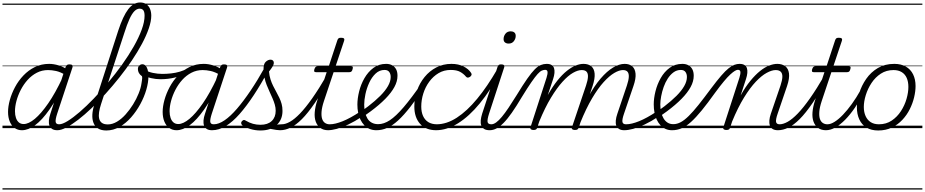

<svg xmlns="http://www.w3.org/2000/svg" viewBox="-20 -1035 7471 1551"><path d="M157 17Q124 17 98.5 -1Q73 -19 59 -52.5Q45 -86 45 -131Q45 -175 59.5 -227.5Q74 -280 101.5 -331.5Q129 -383 169.5 -425.5Q210 -468 262 -493.5Q314 -519 377 -519Q413 -519 453 -507Q493 -495 525 -472L511 -428Q468 -454 433 -461.5Q398 -469 368 -469Q319 -469 277.5 -447.5Q236 -426 203.5 -390Q171 -354 148 -309.5Q125 -265 113 -220Q101 -175 101 -136Q101 -106 109 -82.5Q117 -59 132.5 -46Q148 -33 171 -33Q211 -33 261.5 -75Q312 -117 369.5 -200Q427 -283 485 -407L503 -369Q440 -236 380 -150.5Q320 -65 264 -24Q208 17 157 17ZM444 17Q417 17 401.5 7Q386 -3 379.5 -20.5Q373 -38 375 -62.5Q377 -87 387 -116L510 -494Q515 -506 521.5 -510.5Q528 -515 541 -515Q559 -515 564 -508Q569 -501 565 -489L442 -117Q427 -71 429.5 -51Q432 -31 457 -31Q467 -31 471.5 -23.5Q476 -16 474.5 -7Q473 2 465.5 9.5Q458 17 444 17ZM0 486H622V496H0ZM0 -20H622V0H0ZM0 -505H622V-500H0ZM0 -1006H622V-996H0Z M444 17Q431 17 427 9.5Q423 2 426 -7Q429 -16 437.5 -23.5Q446 -31 458 -31Q484 -31 527 -57.5Q570 -84 624 -130.5Q678 -177 737 -238.5Q796 -300 855 -370Q914 -440 966.5 -513.5Q1019 -587 1060 -659Q1101 -731 1124.5 -795Q1148 -859 1148 -909Q1148 -922 1156 -928.5Q1164 -935 1175 -935Q1186 -935 1194 -928.5Q1202 -922 1202 -909Q1202 -864 1182 -805.5Q1162 -747 1127 -681.5Q1092 -616 1045.5 -547Q999 -478 945 -410Q891 -342 834 -279Q777 -216 720.5 -162Q664 -108 612 -68Q560 -28 517 -5.5Q474 17 444 17ZM622 486V496ZM622 -20V0ZM622 -505V-500ZM622 -1006V-996Z M839 19Q798 19 772.5 3Q747 -13 735.5 -42Q724 -71 726 -109.5Q728 -148 743 -193L935 -787Q974 -906 1016 -960.5Q1058 -1015 1112 -1015Q1142 -1015 1162 -1001Q1182 -987 1192 -963Q1202 -939 1202 -907Q1202 -895 1194 -888.5Q1186 -882 1175 -882Q1164 -882 1156 -888.5Q1148 -895 1148 -907Q1148 -925 1144.5 -938Q1141 -951 1132 -958Q1123 -965 1108 -965Q1086 -965 1066 -945Q1046 -925 1026 -881.5Q1006 -838 983 -765L796 -193Q785 -159 780.5 -129.5Q776 -100 781 -77.5Q786 -55 803 -42.5Q820 -30 851 -30Q888 -30 925 -52Q962 -74 995 -111Q1028 -148 1055 -191.5Q1082 -235 1100 -280Q1118 -325 1123 -362Q1125 -375 1126.5 -384.5Q1128 -394 1128.5 -402.5Q1129 -411 1127 -419Q1109 -432 1101.5 -446.5Q1094 -461 1094 -477Q1094 -494 1104.5 -505Q1115 -516 1131 -516Q1142 -516 1151 -509Q1160 -502 1166.5 -488.5Q1173 -475 1176 -457Q1179 -439 1179 -418Q1179 -369 1162 -310.5Q1145 -252 1113.5 -194Q1082 -136 1039.5 -87.5Q997 -39 946 -10Q895 19 839 19ZM622 486H1236V496H622ZM622 -20H1236V0H622ZM622 -505H1236V-500H622ZM622 -1006H1236V-996H622Z M1276 -395Q1239 -395 1200 -404Q1161 -413 1129 -434Q1124 -438 1124.5 -446Q1125 -454 1129.5 -461Q1134 -468 1140.5 -471.5Q1147 -475 1154 -470Q1177 -454 1215.5 -446Q1254 -438 1291 -438Q1326 -438 1362.5 -442Q1399 -446 1432.5 -456Q1466 -466 1493 -481Q1504 -487 1508.5 -481Q1513 -475 1512 -465.5Q1511 -456 1503 -451Q1450 -423 1394 -409Q1338 -395 1276 -395ZM1236 486V496ZM1236 -20V0ZM1236 -505V-500ZM1236 -1006V-996Z M1406 17Q1373 17 1347.5 -1Q1322 -19 1308 -52.5Q1294 -86 1294 -131Q1294 -175 1308.5 -227.5Q1323 -280 1350.5 -331.5Q1378 -383 1418.5 -425.5Q1459 -468 1511 -493.5Q1563 -519 1626 -519Q1662 -519 1702 -507Q1742 -495 1774 -472L1760 -428Q1717 -454 1682 -461.5Q1647 -469 1617 -469Q1568 -469 1526.5 -447.5Q1485 -426 1452.5 -390Q1420 -354 1397 -309.5Q1374 -265 1362 -220Q1350 -175 1350 -136Q1350 -106 1358 -82.5Q1366 -59 1381.5 -46Q1397 -33 1420 -33Q1460 -33 1510.5 -75Q1561 -117 1618.5 -200Q1676 -283 1734 -407L1752 -369Q1689 -236 1629 -150.5Q1569 -65 1513 -24Q1457 17 1406 17ZM1693 17Q1666 17 1650.5 7Q1635 -3 1628.5 -20.5Q1622 -38 1624 -62.5Q1626 -87 1636 -116L1759 -494Q1764 -506 1770.5 -510.5Q1777 -515 1790 -515Q1808 -515 1813 -508Q1818 -501 1814 -489L1691 -117Q1676 -71 1678.5 -51Q1681 -31 1706 -31Q1716 -31 1720.5 -23.5Q1725 -16 1723.5 -7Q1722 2 1714.5 9.5Q1707 17 1693 17ZM1236 486H1871V496H1236ZM1236 -20H1871V0H1236ZM1236 -505H1871V-500H1236ZM1236 -1006H1871V-996H1236Z M1693 17Q1682 17 1678 9.5Q1674 2 1676 -7Q1678 -16 1686 -23.5Q1694 -31 1707 -31Q1747 -31 1794.5 -63.5Q1842 -96 1894.5 -157Q1947 -218 2004 -302.5Q2061 -387 2120 -493Q2128 -505 2137 -503Q2146 -501 2151.5 -491Q2157 -481 2150 -469Q2089 -356 2030 -266.5Q1971 -177 1915 -113.5Q1859 -50 1803.5 -16.5Q1748 17 1693 17ZM1871 486V496ZM1871 -20V0ZM1871 -505V-500ZM1871 -1006V-996Z M2242 17Q2228 17 2212 14.5Q2196 12 2178.5 8.5Q2161 5 2139 2L2163 -21Q2184 -23 2201 -25.5Q2218 -28 2231.5 -29.5Q2245 -31 2255 -31Q2264 -31 2268 -23.5Q2272 -16 2270.5 -7Q2269 2 2261.5 9.5Q2254 17 2242 17ZM2084 19Q2041 19 2002 7Q1963 -5 1937 -23Q1928 -32 1928 -41Q1928 -50 1935 -57Q1944 -66 1950.5 -66Q1957 -66 1968 -59Q1995 -43 2023.5 -35Q2052 -27 2084 -27Q2143 -27 2175 -57.5Q2207 -88 2207 -140Q2207 -165 2200 -189.5Q2193 -214 2182 -239.5Q2171 -265 2158.5 -292Q2146 -319 2134.5 -348Q2123 -377 2116 -410.5Q2109 -444 2109 -481Q2109 -520 2127.5 -536.5Q2146 -553 2165 -553Q2178 -553 2185 -546Q2192 -539 2192 -528Q2192 -514 2181 -496Q2170 -478 2153 -457Q2156 -423 2165 -394.5Q2174 -366 2186.5 -341Q2199 -316 2212 -292.5Q2225 -269 2236.5 -245Q2248 -221 2255 -195.5Q2262 -170 2262 -139Q2262 -68 2214.5 -24.5Q2167 19 2084 19ZM1871 486H2421V496H1871ZM1871 -20H2421V0H1871ZM1871 -505H2421V-500H1871ZM1871 -1006H2421V-996H1871Z M2243 17Q2232 17 2227 9.5Q2222 2 2223.5 -7Q2225 -16 2233.5 -23.5Q2242 -31 2257 -31Q2286 -31 2322.5 -51.5Q2359 -72 2403.5 -118Q2448 -164 2502 -240.5Q2556 -317 2621 -429Q2628 -439 2637 -438Q2646 -437 2651 -429Q2656 -421 2650 -410Q2580 -286 2523.5 -203.5Q2467 -121 2419 -73Q2371 -25 2327.5 -4Q2284 17 2243 17ZM2421 486V496ZM2421 -20V0ZM2421 -505V-500ZM2421 -1006V-996Z M2632 17Q2592 17 2567 -2Q2542 -21 2530.5 -53Q2519 -85 2522.5 -128.5Q2526 -172 2542 -221L2619 -452H2532Q2521 -452 2518.5 -458.5Q2516 -465 2520 -477Q2524 -489 2530 -494.5Q2536 -500 2546 -500H2636L2705 -709Q2709 -721 2715 -725.5Q2721 -730 2735 -730Q2753 -730 2758.5 -724Q2764 -718 2760 -706L2691 -500H2816Q2827 -500 2829.5 -494Q2832 -488 2828 -476Q2825 -463 2819 -457.5Q2813 -452 2802 -452H2675L2597 -219Q2580 -168 2577.5 -132Q2575 -96 2582.5 -74Q2590 -52 2606 -41.5Q2622 -31 2642 -31Q2652 -31 2657 -23.5Q2662 -16 2661.5 -7Q2661 2 2654 9.5Q2647 17 2632 17ZM2421 486H2809V496H2421ZM2421 -20H2809V0H2421ZM2421 -505H2809V-500H2421ZM2421 -1006H2809V-996H2421Z M2628 17Q2616 17 2612 9.5Q2608 2 2611 -7Q2614 -16 2622.5 -23.5Q2631 -31 2644 -31Q2687 -31 2749 -56Q2811 -81 2889 -133Q2896 -137 2902 -134Q2908 -131 2911.5 -123Q2915 -115 2914 -107Q2913 -99 2905 -93Q2846 -54 2794 -29.5Q2742 -5 2700.5 6Q2659 17 2628 17ZM2808 486V496ZM2808 -20V0ZM2808 -505V-500ZM2808 -1006V-996Z M2888 -130Q2905 -140 2921 -152Q2937 -164 2954 -176Q3011 -220 3051.5 -260.5Q3092 -301 3114 -339.5Q3136 -378 3136 -413Q3136 -438 3124 -454Q3112 -470 3087 -470Q3076 -470 3071.5 -477Q3067 -484 3069 -494Q3071 -504 3078.5 -511.5Q3086 -519 3099 -519Q3128 -519 3148.5 -507.5Q3169 -496 3180 -475Q3191 -454 3191 -423Q3191 -378 3166 -332Q3141 -286 3093 -237Q3045 -188 2975 -136Q2958 -124 2941.5 -112Q2925 -100 2908 -89ZM2809 486H3253V496H2809ZM2809 -20H3253V0H2809ZM2809 -505H3253V-500H2809ZM2809 -1006H3253V-996H2809Z M3021 17Q2990 17 2965.5 6.5Q2941 -4 2922.5 -23.5Q2904 -43 2891.5 -69Q2879 -95 2873 -125.5Q2867 -156 2867 -190Q2867 -239 2881 -296Q2895 -353 2924 -403.5Q2953 -454 2996.5 -486.5Q3040 -519 3099 -519Q3110 -519 3113.5 -511.5Q3117 -504 3115 -494Q3113 -484 3105.5 -477Q3098 -470 3087 -470Q3045 -470 3014 -440.5Q2983 -411 2962.5 -366.5Q2942 -322 2932 -274.5Q2922 -227 2922 -189Q2922 -157 2928.5 -128.5Q2935 -100 2948 -78Q2961 -56 2983 -44Q3005 -32 3035 -32Q3081 -32 3129.5 -64Q3178 -96 3241 -169.5Q3304 -243 3389 -366Q3394 -373 3402.5 -370Q3411 -367 3416.5 -359.5Q3422 -352 3418 -346Q3351 -244 3296.5 -174Q3242 -104 3196 -62Q3150 -20 3107.5 -1.5Q3065 17 3021 17ZM3253 486V496ZM3253 -20V0ZM3253 -505V-500ZM3253 -1006V-996Z M3505 17Q3419 17 3373 -35Q3327 -87 3327 -175Q3327 -241 3348.5 -302.5Q3370 -364 3410 -413Q3450 -462 3505 -490.5Q3560 -519 3627 -519Q3683 -519 3724 -498.5Q3765 -478 3785 -447Q3791 -438 3789.5 -431Q3788 -424 3778 -415Q3767 -408 3759 -408Q3751 -408 3744 -416Q3725 -439 3697 -454.5Q3669 -470 3621 -470Q3566 -470 3522.5 -444Q3479 -418 3447.5 -375Q3416 -332 3399.5 -279.5Q3383 -227 3383 -174Q3383 -130 3397.5 -98Q3412 -66 3440 -48.5Q3468 -31 3510 -31Q3521 -31 3525.5 -23.5Q3530 -16 3529 -6.5Q3528 3 3521.5 10Q3515 17 3505 17ZM3253 486H3788V496H3253ZM3253 -20H3788V0H3253ZM3253 -505H3788V-500H3253ZM3253 -1006H3788V-996H3253Z M3501 17Q3489 17 3483.5 10Q3478 3 3478.5 -6.5Q3479 -16 3486.5 -23.5Q3494 -31 3507 -31Q3588 -31 3670.5 -84.5Q3753 -138 3835 -237.5Q3917 -337 3996 -474Q4000 -481 4008.5 -479Q4017 -477 4022.5 -470.5Q4028 -464 4023 -455Q3943 -306 3856.5 -200.5Q3770 -95 3680 -39Q3590 17 3501 17ZM3788 486V496ZM3788 -20V0ZM3788 -505V-500ZM3788 -1006V-996Z M3936 17Q3908 17 3891.5 7Q3875 -3 3868 -21Q3861 -39 3863.5 -63.5Q3866 -88 3875 -117L3999 -494Q4003 -506 4009 -510.5Q4015 -515 4028 -515Q4045 -515 4051 -508.5Q4057 -502 4053 -491L3931 -118Q3916 -72 3918.5 -51.5Q3921 -31 3949 -31Q3960 -31 3964.5 -23.5Q3969 -16 3967 -7Q3965 2 3957.5 9.5Q3950 17 3936 17ZM4089 -683Q4071 -683 4059.5 -692Q4048 -701 4048 -719Q4048 -743 4063 -762.5Q4078 -782 4106 -782Q4123 -782 4134.5 -773Q4146 -764 4146 -745Q4146 -722 4131 -702.5Q4116 -683 4089 -683ZM3788 486H4113V496H3788ZM3788 -20H4113V0H3788ZM3788 -505H4113V-500H3788ZM3788 -1006H4113V-996H3788Z M3935 17Q3924 17 3920 9.5Q3916 2 3918.5 -7Q3921 -16 3929 -23.5Q3937 -31 3949 -31Q3967 -31 3988 -46Q4009 -61 4034 -91Q4059 -121 4088.5 -165Q4118 -209 4154 -267Q4204 -349 4239 -399Q4274 -449 4300 -475Q4326 -501 4349 -510Q4372 -519 4397 -519Q4407 -519 4409 -511.5Q4411 -504 4407.5 -495Q4404 -486 4398 -478.5Q4392 -471 4386 -471Q4371 -471 4356.5 -464.5Q4342 -458 4322.5 -436.5Q4303 -415 4272.5 -371Q4242 -327 4196 -252Q4151 -176 4114.5 -124Q4078 -72 4047.5 -41.5Q4017 -11 3990 3Q3963 17 3935 17ZM4113 486H4213V496H4113ZM4113 -20H4213V0H4113ZM4113 -505H4213V-500H4113ZM4113 -1006H4213V-996H4113Z M4289 15Q4277 15 4269.5 10Q4262 5 4265 -6L4395 -407Q4405 -439 4403 -455Q4401 -471 4383 -471Q4373 -471 4370 -478.5Q4367 -486 4369.5 -495Q4372 -504 4379 -511.5Q4386 -519 4396 -519Q4421 -519 4435.5 -510Q4450 -501 4455.5 -484.5Q4461 -468 4459 -445.5Q4457 -423 4448 -396L4405 -267Q4444 -336 4482.5 -384Q4521 -432 4558.5 -462Q4596 -492 4630 -505.5Q4664 -519 4693 -519Q4733 -519 4756.5 -499.5Q4780 -480 4783.5 -440.5Q4787 -401 4767 -340L4655 -4Q4651 6 4645 10.5Q4639 15 4624 15Q4612 15 4604 10Q4596 5 4600 -6L4714 -344Q4728 -386 4729.5 -413.5Q4731 -441 4719 -455Q4707 -469 4679 -469Q4648 -469 4608.5 -446.5Q4569 -424 4524 -374.5Q4479 -325 4431 -246Q4383 -167 4336 -53L4320 -4Q4317 6 4310.5 10.5Q4304 15 4289 15ZM5023 17Q4997 17 4981 7Q4965 -3 4958.5 -20.5Q4952 -38 4954.5 -62.5Q4957 -87 4967 -116L5044 -344Q5058 -386 5059.5 -413.5Q5061 -441 5049.5 -455Q5038 -469 5012 -469Q4982 -469 4942 -445.5Q4902 -422 4856.5 -372Q4811 -322 4763 -241Q4715 -160 4668 -44H4644Q4684 -162 4732 -251Q4780 -340 4831.5 -400Q4883 -460 4932.5 -489.5Q4982 -519 5026 -519Q5064 -519 5087 -499.5Q5110 -480 5114 -440.5Q5118 -401 5097 -340L5021 -117Q5005 -71 5008 -51Q5011 -31 5037 -31Q5047 -31 5050.5 -23.5Q5054 -16 5052 -7Q5050 2 5043 9.5Q5036 17 5023 17ZM4213 486H5202V496H4213ZM4213 -20H5202V0H4213ZM4213 -505H5202V-500H4213ZM4213 -1006H5202V-996H4213Z M5022 17Q5010 17 5006 9.5Q5002 2 5005 -7Q5008 -16 5016.5 -23.5Q5025 -31 5038 -31Q5081 -31 5143 -56Q5205 -81 5283 -133Q5290 -137 5296 -134Q5302 -131 5305.5 -123Q5309 -115 5308 -107Q5307 -99 5299 -93Q5240 -54 5188 -29.5Q5136 -5 5094.5 6Q5053 17 5022 17ZM5202 486V496ZM5202 -20V0ZM5202 -505V-500ZM5202 -1006V-996Z M5281 -130Q5298 -140 5314 -152Q5330 -164 5347 -176Q5404 -220 5444.5 -260.5Q5485 -301 5507 -339.5Q5529 -378 5529 -413Q5529 -438 5517 -454Q5505 -470 5480 -470Q5469 -470 5464.5 -477Q5460 -484 5462 -494Q5464 -504 5471.5 -511.5Q5479 -519 5492 -519Q5521 -519 5541.5 -507.5Q5562 -496 5573 -475Q5584 -454 5584 -423Q5584 -378 5559 -332Q5534 -286 5486 -237Q5438 -188 5368 -136Q5351 -124 5334.5 -112Q5318 -100 5301 -89ZM5202 486H5646V496H5202ZM5202 -20H5646V0H5202ZM5202 -505H5646V-500H5202ZM5202 -1006H5646V-996H5202Z M5409 17Q5380 17 5356.5 6.5Q5333 -4 5315 -23.5Q5297 -43 5285 -69Q5273 -95 5267 -126Q5261 -157 5261 -192Q5261 -241 5275 -297.5Q5289 -354 5317.5 -404.5Q5346 -455 5389.5 -487Q5433 -519 5492 -519Q5503 -519 5507.5 -511.5Q5512 -504 5510 -494Q5508 -484 5500.5 -477Q5493 -470 5480 -470Q5447 -470 5420.5 -450.5Q5394 -431 5374 -400Q5354 -369 5341 -332Q5328 -295 5321 -257.5Q5314 -220 5314 -191Q5314 -159 5320.5 -130Q5327 -101 5340 -79Q5353 -57 5372.5 -44.5Q5392 -32 5419 -32Q5449 -32 5479 -48Q5509 -64 5544 -98.5Q5579 -133 5622.5 -187.5Q5666 -242 5723 -319Q5771 -383 5805.5 -423Q5840 -463 5866 -483.5Q5892 -504 5913 -511.5Q5934 -519 5954 -519Q5963 -519 5967 -511.5Q5971 -504 5969 -495Q5967 -486 5960 -478.5Q5953 -471 5940 -471Q5931 -471 5916.5 -462.5Q5902 -454 5880 -434Q5858 -414 5827.5 -377.5Q5797 -341 5756 -285Q5696 -201 5649 -143.5Q5602 -86 5563 -50.5Q5524 -15 5487 1Q5450 17 5409 17ZM5646 486H5771V496H5646ZM5646 -20H5771V0H5646ZM5646 -505H5771V-500H5646ZM5646 -1006H5771V-996H5646Z M6264 17Q6238 17 6221.5 7Q6205 -3 6199 -20.5Q6193 -38 6195 -62.5Q6197 -87 6207 -116L6285 -344Q6299 -386 6300 -413.5Q6301 -441 6287.5 -455Q6274 -469 6246 -469Q6215 -469 6173.5 -446.5Q6132 -424 6085.5 -375Q6039 -326 5990 -246.5Q5941 -167 5894 -53L5878 -4Q5875 6 5868.5 10.5Q5862 15 5847 15Q5835 15 5827.5 10Q5820 5 5823 -6L5953 -407Q5963 -439 5961 -455Q5959 -471 5941 -471Q5931 -471 5927 -478.5Q5923 -486 5925 -495Q5927 -504 5934.5 -511.5Q5942 -519 5954 -519Q5979 -519 5993.5 -510Q6008 -501 6013.5 -484.5Q6019 -468 6017 -445.5Q6015 -423 6006 -396L5963 -264Q6002 -334 6042 -382.5Q6082 -431 6120 -461.5Q6158 -492 6193.5 -505.5Q6229 -519 6259 -519Q6297 -519 6322.5 -500.5Q6348 -482 6353.5 -442.5Q6359 -403 6338 -340L6262 -117Q6246 -71 6249 -51Q6252 -31 6278 -31Q6288 -31 6292 -23.5Q6296 -16 6294.5 -7Q6293 2 6285.5 9.5Q6278 17 6264 17ZM5771 486H6442V496H5771ZM5771 -20H6442V0H5771ZM5771 -505H6442V-500H5771ZM5771 -1006H6442V-996H5771Z M6264 17Q6253 17 6248 9.5Q6243 2 6244.5 -7Q6246 -16 6254.5 -23.5Q6263 -31 6278 -31Q6307 -31 6343.5 -51.5Q6380 -72 6424.5 -118Q6469 -164 6523 -240.5Q6577 -317 6642 -429Q6649 -439 6658 -438Q6667 -437 6672 -429Q6677 -421 6671 -410Q6601 -286 6544.5 -203.5Q6488 -121 6440 -73Q6392 -25 6348.5 -4Q6305 17 6264 17ZM6442 486V496ZM6442 -20V0ZM6442 -505V-500ZM6442 -1006V-996Z M6653 17Q6613 17 6588 -2Q6563 -21 6551.5 -53Q6540 -85 6543.5 -128.5Q6547 -172 6563 -221L6640 -452H6553Q6542 -452 6539.5 -458.5Q6537 -465 6541 -477Q6545 -489 6551 -494.5Q6557 -500 6567 -500H6657L6726 -709Q6730 -721 6736 -725.5Q6742 -730 6756 -730Q6774 -730 6779.5 -724Q6785 -718 6781 -706L6712 -500H6837Q6848 -500 6850.5 -494Q6853 -488 6849 -476Q6846 -463 6840 -457.5Q6834 -452 6823 -452H6696L6618 -219Q6601 -168 6598.5 -132Q6596 -96 6603.5 -74Q6611 -52 6627 -41.5Q6643 -31 6663 -31Q6673 -31 6678 -23.5Q6683 -16 6682.5 -7Q6682 2 6675 9.5Q6668 17 6653 17ZM6442 486H6830V496H6442ZM6442 -20H6830V0H6442ZM6442 -505H6830V-500H6442ZM6442 -1006H6830V-996H6442Z M6651 17Q6640 17 6635 9.5Q6630 2 6631.5 -7Q6633 -16 6641.5 -23.5Q6650 -31 6665 -31Q6690 -31 6722 -51Q6754 -71 6789.5 -108Q6825 -145 6861.5 -195.5Q6898 -246 6932 -307Q6937 -316 6946 -315Q6955 -314 6961 -307.5Q6967 -301 6962 -292Q6925 -222 6886 -165Q6847 -108 6807 -67.5Q6767 -27 6728 -5Q6689 17 6651 17ZM6829 486V496ZM6829 -20V0ZM6829 -505V-500ZM6829 -1006V-996Z M7074 19Q7018 19 6979.5 -4.5Q6941 -28 6921.5 -70.5Q6902 -113 6902 -168Q6902 -222 6921 -283Q6940 -344 6977.5 -398Q7015 -452 7071.5 -485.5Q7128 -519 7204 -519Q7259 -519 7297.5 -497Q7336 -475 7356 -434.5Q7376 -394 7376 -340Q7376 -298 7364.5 -249.5Q7353 -201 7329.5 -153.5Q7306 -106 7269.5 -67Q7233 -28 7184.5 -4.5Q7136 19 7074 19ZM7080 -31Q7139 -31 7183.5 -61Q7228 -91 7258 -137.5Q7288 -184 7303 -236Q7318 -288 7318 -333Q7318 -375 7304.5 -405.5Q7291 -436 7264 -452.5Q7237 -469 7198 -469Q7140 -469 7095.5 -440Q7051 -411 7020.5 -365Q6990 -319 6974 -267Q6958 -215 6958 -171Q6958 -129 6972.5 -97Q6987 -65 7014 -48Q7041 -31 7080 -31ZM6830 486H7431V496H6830ZM6830 -20H7431V0H6830ZM6830 -505H7431V-500H6830ZM6830 -1006H7431V-996H6830Z"/></svg>

Font: Playwrite CA Guides
Style: Regular
Weight: 400
Designer: Veronika Burian, José Scaglione
Foundry: TypeTogether
Version: Version 1.003